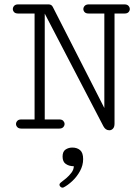

<svg xmlns="http://www.w3.org/2000/svg" viewBox="-20 -592 645 884"><path d="M267.6 272Q262.7 272 258.3 267.8Q253.9 263.7 253.9 258.8Q253.9 252.9 259.8 248.5Q270.5 240.7 284.4 229Q298.3 217.3 309.1 202.9Q319.8 188.5 319.8 173.3Q298.3 173.3 283.2 163.1Q268.1 152.8 268.1 128.9Q268.1 105.5 282 96.4Q295.9 87.4 313 87.4Q335 87.4 348.9 99.4Q362.8 111.3 362.8 140.6Q362.8 168.9 348.6 195.1Q334.5 221.2 313.5 241Q292.5 260.7 272.5 271Q271 272 267.6 272ZM483.4 7.8Q465.8 7.8 456.1 -10.7L186 -529.3V-42H253.4Q265.6 -42 271.5 -35.4Q277.3 -28.8 277.3 -21Q277.3 -13.2 271.2 -6.6Q265.1 0 252.9 0H78.1Q65.9 0 59.8 -6.6Q53.7 -13.2 53.7 -21Q53.7 -28.8 59.6 -35.4Q65.4 -42 77.6 -42H139.2V-529.8H63Q50.8 -529.8 44.9 -536.1Q39.1 -542.5 39.1 -550.3Q39.1 -558.6 45.2 -565.2Q51.3 -571.8 63.5 -571.8H203.6Q217.3 -571.8 223.1 -560.1L460.4 -94.7V-529.8H387.7Q375.5 -529.8 369.6 -536.1Q363.8 -542.5 363.8 -550.3Q363.8 -558.6 370.1 -565.2Q376.5 -571.8 388.7 -571.8H553.2Q565.4 -571.8 571.5 -565.2Q577.6 -558.6 577.6 -550.3Q577.6 -542.5 571.8 -536.1Q565.9 -529.8 554.2 -529.8H507.3V-22.9Q507.3 -7.3 500.2 0.2Q493.2 7.8 483.4 7.8Z"/></svg>

Font: Cutive Mono
Style: Regular
Weight: 400
Designer: Vernon Adams
Foundry: Vernon Adams
Version: Version 1.110; ttfautohint (v1.8.4.7-5d5b)